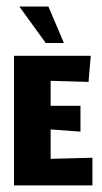

<svg xmlns="http://www.w3.org/2000/svg" viewBox="-20 -559 307 579"><path d="M118 -429.3H172.7L126 -539.3H38.3ZM258.7 0V-83.3L132.7 -80V-168.7L222.7 -162V-240H132.7V-315.3L247 -312L253.7 -390.7H22.3V0Z"/></svg>

Font: Jomhuria
Style: Regular
Weight: 400
Designer: Arabic design by Kourosh Beigpour, Latin design by Eben Sorkin, engineering by Lasse Fister and Khaled Hosney
Version: Version 1.0000